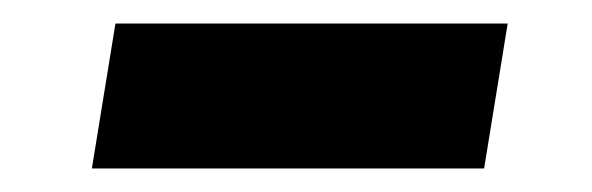

<svg xmlns="http://www.w3.org/2000/svg" viewBox="-20 -375 503 163"><path d="M58 -232 78 -355H411L391 -232Z"/></svg>

Font: Georama ExtraExtended SemiBold
Style: Italic
Weight: 600
Width: 8
Italic angle: -9°
Designer: Jean-Baptiste Levee
Foundry: Production Type
Version: Version 1.000